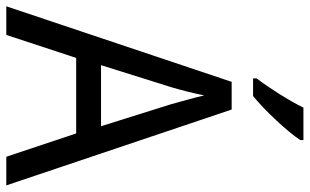

<svg xmlns="http://www.w3.org/2000/svg" viewBox="-207 -777 984 610"><g transform="rotate(90 285.0 -472.0)"><path d="M425 -934V-944H322C300 -899 262 -839 229 -795V-784H285C330 -820 400 -895 425 -934ZM478 0H569L328 -716H240L0 0H91L164 -222H404ZM311 -524 381 -301H187L257 -524C265 -551 276 -592 283 -629C289 -602 305 -547 311 -524Z"/></g></svg>

Font: Noto Sans Sinhala SemiCondensed
Style: Regular
Weight: 400
Width: 4
Designer: Jelle Bosma - Monotype Design Team
Foundry: Monotype Imaging Inc.
Version: Version 2.006